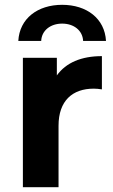

<svg xmlns="http://www.w3.org/2000/svg" viewBox="-20 -777 469 797"><path d="M223 -255C223 -359 281 -409 369 -409C380 -409 390 -408 403 -406V-544C318 -544 254 -517 216 -464V-537H75V0H223ZM151 -607C153 -651 190 -679 238 -679C286 -679 323 -651 325 -607H420C415 -700 340 -757 238 -757C136 -757 61 -700 56 -607Z"/></svg>

Font: Montserrat-Alt1
Style: Bold
Weight: 700
Designer: Differentunic
Foundry: Differentunic
Version: Version 7.222